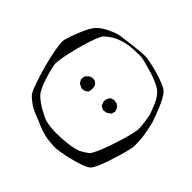

<svg xmlns="http://www.w3.org/2000/svg" viewBox="-182 -753 979 979"><g transform="rotate(-45 308.0 -263.5)"><path d="M629 -224Q628 -213 623 -187Q618 -161 609 -130.5Q600 -100 589.5 -74Q579 -48 568 -37Q557 -26 535.5 -14.5Q514 -3 490 7Q466 17 444.5 24.5Q423 32 412 36Q394 40 376.5 43.5Q359 47 341 50Q322 53 303.5 54Q285 55 266 55Q257 55 233.5 49.5Q210 44 179.5 35Q149 26 118 15.5Q87 5 63.5 -5.5Q40 -16 31 -25Q20 -36 9.5 -65Q-1 -94 -9.5 -129Q-18 -164 -22.5 -193Q-27 -222 -26 -233Q-25 -255 -22.5 -277Q-20 -299 -13 -320Q-8 -337 -1 -354Q6 -371 13 -387Q19 -401 24.5 -415.5Q30 -430 37 -443Q53 -472 78 -497Q87 -506 119.5 -518.5Q152 -531 196 -544Q240 -557 283.5 -567Q327 -577 359.5 -580.5Q392 -584 401 -579Q416 -575 446.5 -564Q477 -553 507.5 -538.5Q538 -524 553 -509Q573 -489 587 -461Q601 -433 608 -410Q613 -390 615 -369.5Q617 -349 620 -329Q623 -307 626 -278Q629 -249 629 -224ZM587 -398Q580 -412 570.5 -425.5Q561 -439 550 -451Q541 -460 512.5 -471Q484 -482 446 -493Q408 -504 369.5 -513Q331 -522 302.5 -525.5Q274 -529 265 -526Q254 -524 232.5 -518.5Q211 -513 186.5 -505Q162 -497 140.5 -487Q119 -477 108 -466Q86 -444 66.5 -410Q47 -376 39 -353Q35 -338 32.5 -316.5Q30 -295 30 -273Q30 -251 31 -236Q32 -221 34.5 -197.5Q37 -174 42.5 -150.5Q48 -127 58 -112Q66 -97 79 -81Q88 -72 115 -60Q142 -48 177.5 -35.5Q213 -23 248 -12.5Q283 -2 310 4Q337 10 346 9Q391 7 436 -3Q459 -11 491 -24.5Q523 -38 545 -60Q556 -71 568 -97Q580 -123 589.5 -154Q599 -185 605.5 -211Q612 -237 612 -248Q612 -271 610.5 -300.5Q609 -330 603 -352Q598 -372 587 -398ZM285 -326Q284 -331 283.5 -336.5Q283 -342 284 -346Q285 -350 288 -354Q291 -358 292 -362Q293 -364 293.5 -365Q294 -366 295 -367Q297 -369 301.5 -371.5Q306 -374 309 -375L314 -378Q317 -379 320.5 -378Q324 -377 327 -377Q329 -376 331.5 -376.5Q334 -377 335 -376Q337 -375 339 -373.5Q341 -372 342 -371L352 -362Q358 -354 360 -343Q361 -339 360 -335.5Q359 -332 359 -328Q359 -324 358 -322Q357 -320 354 -317Q351 -314 349 -312Q348 -311 346.5 -309.5Q345 -308 343 -307Q342 -306 338.5 -305.5Q335 -305 333 -304Q326 -303 321 -303Q316 -303 309 -304Q308 -304 305.5 -304Q303 -304 301 -305Q297 -307 292 -313Q287 -319 285 -326ZM294 -152Q292 -156 289 -160.5Q286 -165 284 -169Q283 -172 283.5 -175.5Q284 -179 283 -182Q283 -184 282.5 -186.5Q282 -189 283 -190Q284 -193 286.5 -196.5Q289 -200 290 -203Q292 -207 293 -208Q295 -210 298.5 -210.5Q302 -211 304 -212Q310 -216 314 -216Q317 -217 321 -216.5Q325 -216 328 -215Q333 -215 335 -214Q338 -213 340.5 -211.5Q343 -210 345 -208Q347 -207 349 -206Q351 -205 352 -203Q354 -202 354 -199Q354 -196 355 -194Q356 -192 357.5 -188.5Q359 -185 359 -183Q359 -180 357 -174Q356 -172 356 -168.5Q356 -165 355 -162Q354 -160 351 -157Q348 -154 346 -152Q344 -147 341 -146Q340 -145 338 -144.5Q336 -144 334 -143Q331 -142 327.5 -140.5Q324 -139 321 -138Q319 -138 316.5 -139Q314 -140 312 -141Q310 -142 306.5 -142.5Q303 -143 301 -144Q299 -145 294 -152Z"/></g></svg>

Font: Rubik Vinyl
Style: Regular
Weight: 400
Designer: Hubert and Fischer, NaN
Foundry: Hubert and Fischer, NaN
Version: Version 2.200